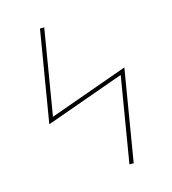

<svg xmlns="http://www.w3.org/2000/svg" viewBox="-109 -825 819 914"><g transform="rotate(-15 300.0 -367.5)"><path d="M416 0 486 -422 97 -283 172 -735H193L123 -313L512 -452L437 0Z"/></g></svg>

Font: Iosevka Slab Thin Extended
Style: Italic
Weight: 100
Width: 7
Italic angle: -9°
Monospace: yes
Designer: Belleve Invis
Foundry: Belleve Invis
Version: Version 11.1.0; ttfautohint (v1.8.3)